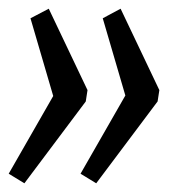

<svg xmlns="http://www.w3.org/2000/svg" viewBox="-27 -540 399 441"><path d="M194 -119 158 -141 276 -347 269 -293 209 -498 250 -520 339 -333 335 -307ZM29 -119 -7 -141 111 -347 103 -293 43 -498 85 -520 174 -333 170 -307Z"/></svg>

Font: Pathway Extreme Condensed
Style: Italic
Weight: 400
Width: 3
Italic angle: -8°
Version: Version 1.001;gftools[0.9.26]